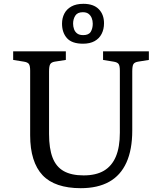

<svg xmlns="http://www.w3.org/2000/svg" viewBox="-20 -972 846 1006"><path d="M403 14Q336 14 285.5 -3Q235 -20 203 -54Q171 -88 154.5 -140.5Q138 -193 138 -263V-602Q138 -627 131.5 -636.5Q125 -646 105 -649L49 -658V-703H325V-658L267 -649Q249 -646 243 -635.5Q237 -625 237 -598V-270Q237 -194 255.5 -146Q274 -98 314 -75.5Q354 -53 418 -53Q483 -53 524.5 -77.5Q566 -102 587 -151.5Q608 -201 608 -277V-602Q608 -627 601.5 -636.5Q595 -646 575 -649L520 -658V-703H760V-658L704 -649Q685 -646 679 -636Q673 -626 673 -598V-288Q673 -188 642.5 -120.5Q612 -53 552 -19.5Q492 14 403 14ZM415 -743Q357 -743 331 -772Q305 -801 305 -848Q305 -877 317 -900.5Q329 -924 354 -938Q379 -952 417 -952Q470 -952 497.5 -924Q525 -896 525 -850Q525 -819 512.5 -794.5Q500 -770 475.5 -756.5Q451 -743 415 -743ZM416 -788Q445 -788 455.5 -805.5Q466 -823 466 -848Q466 -864 460.5 -877.5Q455 -891 444 -899.5Q433 -908 414 -908Q386 -908 374.5 -890Q363 -872 363 -848Q363 -833 368 -819Q373 -805 384.5 -796.5Q396 -788 416 -788Z"/></svg>

Font: Literata 18pt
Style: Regular
Weight: 400
Designer: Latin by Veronika Burian and Jose Scaglione. Greek by Irene Vlachou. Cyrillic by Vera Evstafieva.
Foundry: TypeTogether
Version: Version 3.103;gftools[0.9.29]